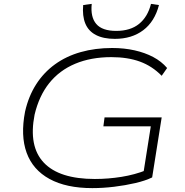

<svg xmlns="http://www.w3.org/2000/svg" viewBox="-20 -960 951 988"><path d="M455 8Q321 8 235 -39Q149 -86 117 -174Q85 -262 109 -386Q127 -465 166 -526Q205 -587 263 -629Q321 -671 395.5 -692Q470 -713 557 -713Q619 -713 672.5 -701Q726 -689 768.5 -666.5Q811 -644 840 -610L812 -570Q763 -620 700 -643Q637 -666 553 -666Q448 -666 367 -632Q286 -598 233.5 -532.5Q181 -467 158 -370Q126 -207 205.5 -123Q285 -39 468 -39Q537 -39 605.5 -50Q674 -61 734 -85L716 -57L756 -310H512L518 -356H812L763 -47Q728 -30 676.5 -18Q625 -6 567.5 1Q510 8 455 8ZM571 -760Q512 -760 473.5 -780Q435 -800 419 -839Q403 -878 408 -934L452 -940Q445 -872 475.5 -836.5Q506 -801 578 -801Q651 -801 695.5 -837Q740 -873 757 -940L798 -934Q776 -849 717 -804.5Q658 -760 571 -760Z"/></svg>

Font: Nunito Sans 10pt Expanded ExtraLight
Style: Italic
Weight: 250
Width: 7
Italic angle: -9°
Designer: Vernon Adams
Foundry: Vernon Adams
Version: Version 3.101;gftools[0.9.27]